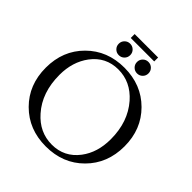

<svg xmlns="http://www.w3.org/2000/svg" viewBox="-248 -1105 1271 1271"><g transform="rotate(45 388.0 -469.0)"><path d="M19.5 -366.7Q19.5 -526.4 124 -630.4Q228.5 -734.9 388.2 -734.9Q547.9 -734.9 652.3 -630.4Q756.8 -525.9 756.8 -366.7Q756.8 -206.5 652.3 -102.1Q548.3 2.4 388.2 2.4Q228.5 2.4 124 -102.1Q19.5 -206.5 19.5 -366.7ZM408.2 -34.2Q524.4 -34.2 595.7 -127.9Q659.2 -211.4 659.2 -335.9Q659.2 -498.5 566.9 -604Q483.9 -698.2 368.2 -698.2Q251.5 -698.2 180.7 -604Q117.2 -518.6 117.2 -397.5Q117.2 -231.9 209.5 -127.9Q291.5 -34.2 408.2 -34.2ZM264.6 -782.2Q249 -797.9 249 -820.3Q249 -842.8 264.6 -858.4Q280.3 -874 302.7 -874Q325.2 -874 340.8 -858.4Q356.4 -842.8 356.4 -820.3Q356.4 -797.9 340.8 -782.2Q325.2 -766.6 302.7 -766.6Q280.3 -766.6 264.6 -782.2ZM435.5 -782.2Q419.9 -797.9 419.9 -820.3Q419.9 -842.8 435.5 -858.4Q451.2 -874 473.6 -874Q496.1 -874 511.7 -858.4Q527.3 -842.8 527.3 -820.3Q527.3 -797.9 511.7 -782.2Q496.1 -766.6 473.6 -766.6Q451.2 -766.6 435.5 -782.2ZM498 -939.9V-903.3H278.3V-939.9Z"/></g></svg>

Font: Flanker
Style: Regular
Weight: 400
Designer: Flanker
Foundry: Flanker
Version: Version 2.027